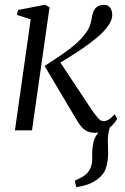

<svg xmlns="http://www.w3.org/2000/svg" viewBox="-20 -554 530 816"><path d="M304 241.5 298 214Q320.5 204 335.8 194.2Q351 184.5 360.5 168Q373.5 146 372 114Q370.5 82 377 51.5Q381.5 30.5 395.5 13Q409.5 -4.5 417.5 -15.5L466 -44Q447.5 -23 442.5 2.8Q437.5 28.5 438.5 52.5Q439 64.5 439.2 76.5Q439.5 88.5 439.5 99Q439 133 430 160.8Q421 188.5 392 209.5Q376 221 356.8 228.5Q337.5 236 304 241.5ZM43.5 0 110.5 -472 52.5 -490.5 56.5 -511.5 172 -534 190.5 -522.5 116 0ZM384.5 10.5Q367 10.5 353.5 5Q340 -0.5 329 -12Q318 -23.5 307.5 -41.5L169.5 -273.5Q211 -300.5 243.8 -322.8Q276.5 -345 301.2 -366.8Q326 -388.5 344.5 -413.5Q359 -432.5 364.5 -452.5Q370 -472.5 371.5 -487Q374.5 -502.5 381.2 -513Q388 -523.5 398.2 -528.5Q408.5 -533.5 420 -533.5Q438.5 -533.5 447.5 -522Q456.5 -510.5 457 -492Q457.5 -479 450.8 -463.8Q444 -448.5 430.5 -432.5Q414.5 -412.5 388.2 -391Q362 -369.5 331.8 -348.8Q301.5 -328 273.2 -310.5Q245 -293 225 -281L227.5 -302L368 -90Q380.5 -71.5 394 -55.2Q407.5 -39 420 -39Q430 -39 441.2 -45.5Q452.5 -52 467.5 -68.5L478 -49Q469.5 -33.5 455.5 -19.8Q441.5 -6 423.5 2.2Q405.5 10.5 384.5 10.5Z"/></svg>

Font: Merriweather 96pt Light
Style: Italic
Weight: 300
Italic angle: -7.8°
Version: Version 2.101